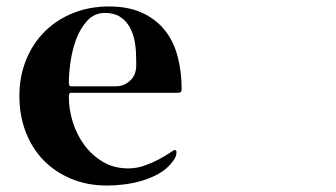

<svg xmlns="http://www.w3.org/2000/svg" viewBox="-20 -567 1040 594"><path d="M200 -280Q195 -280 194 -275.5Q193 -271 193 -267Q193 -228 205.5 -188.5Q218 -149 241.5 -117.5Q265 -86 299 -66Q333 -46 377 -46Q403 -46 428 -55Q453 -64 472.5 -74.5Q492 -85 505 -94Q518 -103 520 -103Q526 -103 526 -96Q526 -84 518 -72.5Q510 -61 502 -53Q485 -36 461.5 -24.5Q438 -13 412.5 -6Q387 1 360.5 4Q334 7 311 7Q250 7 200 -14Q150 -35 114.5 -71.5Q79 -108 59.5 -159Q40 -210 40 -270Q40 -330 60.5 -381Q81 -432 118 -469Q155 -506 206 -526.5Q257 -547 317 -547Q377 -547 419.5 -527.5Q462 -508 489.5 -474Q517 -440 529.5 -392.5Q542 -345 542 -290Q542 -280 532 -280ZM340 -300Q361 -300 378.5 -314Q396 -328 400 -349Q402 -360 401.5 -371Q401 -382 401 -393Q401 -416 396.5 -440Q392 -464 381 -483.5Q370 -503 351.5 -515Q333 -527 305 -527Q272 -527 250 -503Q228 -479 215.5 -445Q203 -411 198 -374.5Q193 -338 193 -313Q193 -309 194 -304.5Q195 -300 200 -300Z"/></svg>

Font: SoukouMincho
Style: Regular
Weight: 400
Designer: Dr. Ken Lunde (project architect, glyph set definition & overall production); Masataka HATTORI  (production & ideograph 
Foundry: Adobe Systems Incorporated
Version: Version 1.00